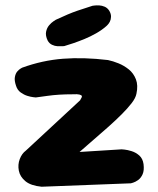

<svg xmlns="http://www.w3.org/2000/svg" viewBox="-20 -707 601 729"><path d="M138 2Q97 -2 76.5 -19Q56 -36 51.5 -59Q47 -82 55 -103Q63 -124 78 -135L284 -326Q287 -332 289.5 -336Q292 -340 290.5 -343Q289 -346 281.5 -348Q274 -350 257 -349Q228 -349 204.5 -347.5Q181 -346 160 -343Q139 -340 116 -337Q116 -337 106.5 -338Q97 -339 84 -343Q71 -347 58.5 -356Q46 -365 41 -381Q34 -401 36.5 -414.5Q39 -428 45.5 -435.5Q52 -443 58 -446.5Q64 -450 64 -450Q141 -478 219.5 -484Q298 -490 390 -479Q409 -475 430 -466.5Q451 -458 469 -443.5Q487 -429 496 -406Q505 -383 498 -351Q495 -335 480 -315.5Q465 -296 442 -273Q419 -250 392 -226Q365 -202 336.5 -177.5Q308 -153 282 -130L442 -140Q442 -140 453 -139Q464 -138 480 -133Q496 -128 509 -116.5Q522 -105 525 -84Q528 -60 521.5 -45.5Q515 -31 504.5 -23.5Q494 -16 485.5 -13.5Q477 -11 477 -11ZM224 -532Q224 -532 216.5 -531.5Q209 -531 198.5 -531.5Q188 -532 177.5 -537Q167 -542 161 -553Q152 -572 155 -586.5Q158 -601 166.5 -611Q175 -621 183.5 -626.5Q192 -632 192 -632Q241 -655 273 -666Q305 -677 331 -685Q331 -685 338.5 -686Q346 -687 356.5 -686.5Q367 -686 377.5 -681.5Q388 -677 395 -666Q402 -654 401.5 -643Q401 -632 397 -624.5Q393 -617 388.5 -612.5Q384 -608 384 -608Q367 -593 345 -580.5Q323 -568 301 -559Q279 -550 258.5 -543Q238 -536 224 -532Z"/></svg>

Font: Sour Gummy
Style: Bold
Weight: 700
Designer: Stefie Justprince
Foundry: Eifetstype
Version: Version 1.000